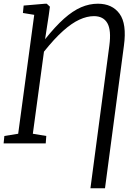

<svg xmlns="http://www.w3.org/2000/svg" viewBox="-20 -773 722 1035"><path d="M467.5 242 569.5 -527.5Q580.5 -610.5 558.8 -648.2Q537 -686 486.5 -686Q449 -686 407.8 -667Q366.5 -648 319.5 -606Q272.5 -564 217 -494.5L157 -52L229.5 -40L226.5 0H-0.5L3.5 -40L78 -52L164.5 -693L103.5 -703L107.5 -743L224 -753H232L249 -737L243 -692L223 -561.5Q278 -630.5 325.2 -672.5Q372.5 -714.5 417 -733.8Q461.5 -753 507.5 -753Q585 -753 624.5 -698.8Q664 -644.5 648 -526.5L546 242Z"/></svg>

Font: Merriweather Light
Style: Italic
Weight: 300
Italic angle: -7.8°
Designer: Eben Sorkin
Foundry: Eben Sorkin
Version: Version 2.101